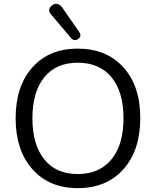

<svg xmlns="http://www.w3.org/2000/svg" viewBox="-20 -966 807 995"><path d="M348 -769 244 -892Q225 -914 245 -934Q265 -954 288 -941Q296 -936 302 -928L391 -799Q405 -778 385 -764Q365 -750 348 -769ZM383 9Q235 9 148 -89Q61 -187 61 -353Q61 -519 147.5 -616.5Q234 -714 383 -714Q532 -714 619.5 -617Q707 -520 707 -354Q707 -187 619.5 -89Q532 9 383 9ZM383 -641Q271 -641 209.5 -565.5Q148 -490 148 -353Q148 -216 209.5 -140Q271 -64 383 -64Q495 -64 557.5 -140Q620 -216 620 -353Q620 -490 558 -565.5Q496 -641 383 -641Z"/></svg>

Font: Nunito
Style: Regular
Weight: 400
Designer: Vernon Adams
Foundry: Vernon Adams
Version: Version 3.602